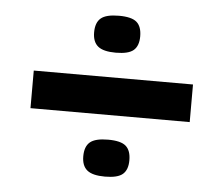

<svg xmlns="http://www.w3.org/2000/svg" viewBox="-42 -601 681 585"><g transform="rotate(5 298.5 -308.0)"><path d="M228 -497Q228 -527 244 -540.5Q260 -554 299 -554Q338 -554 353.5 -540.5Q369 -527 369 -497Q369 -468 353.5 -454.5Q338 -441 299 -441Q261 -441 244.5 -454.5Q228 -468 228 -497ZM55 -250V-365H542V-250ZM228 -118Q228 -148 244 -161.5Q260 -175 299 -175Q338 -175 353.5 -161.5Q369 -148 369 -118Q369 -89 353.5 -75.5Q338 -62 299 -62Q261 -62 244.5 -75.5Q228 -89 228 -118Z"/></g></svg>

Font: Georama Extended SemiBold
Style: Regular
Weight: 600
Width: 7
Designer: Jean-Baptiste Levee
Foundry: Production Type
Version: Version 1.000